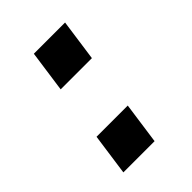

<svg xmlns="http://www.w3.org/2000/svg" viewBox="-143 -518 587 587"><g transform="rotate(-45 150.0 -225.0)"><path d="M88 -315 107 -450H242L223 -315ZM44 0 63 -135H198L179 0Z"/></g></svg>

Font: Mohave Light
Style: Bold Italic
Weight: 700
Italic angle: -8°
Version: Version 2.003